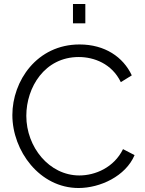

<svg xmlns="http://www.w3.org/2000/svg" viewBox="-20 -937 726 963"><path d="M42 -360C42 -180 179 6 374 6C482 6 610 -53 655 -159L597 -189C552 -97 458 -57 378 -57C227 -57 112 -199 112 -356C112 -499 204 -651 375 -651C451 -651 541 -618 586 -525L641 -559C598 -651 506 -714 379 -714C165 -714 42 -531 42 -360ZM408 -820V-917H346V-820Z"/></svg>

Font: Raleway Reg
Style: Regular
Weight: 400
Designer: Matt McInerney, Pablo Impallari, Rodrigo Fuenzalida
Foundry: Matt McInerney, Pablo Impallari, Rodrigo Fuenzalida
Version: Version 3.00 July 28, 2015